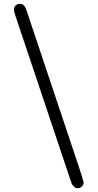

<svg xmlns="http://www.w3.org/2000/svg" viewBox="-20 -769 515 1010"><path d="M53.2 -717.8Q53.2 -731.9 62.5 -740.5Q71.8 -749 84 -749Q95.2 -749 102.5 -742.9Q109.9 -736.8 113 -730.5Q116.2 -724.1 120.1 -712.9L399.9 124Q419.9 187 419.9 189.9Q419.9 203.1 410.4 212.2Q400.9 221.2 388.9 221.2Q377 221.2 368.4 212.2Q359.9 203.1 357.4 197.5Q355 191.9 351.1 179.2L60.1 -689Q53.2 -709 53.2 -717.8Z"/></svg>

Font: CMU Sans Serif Demi Condensed
Style: DemiCondensed
Weight: 600
Width: 3
Version: Version 0.7.0